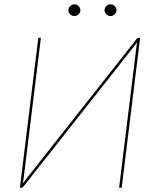

<svg xmlns="http://www.w3.org/2000/svg" viewBox="-20 -877 734 897"><path d="M73 0ZM619.5 -696.5Q622 -699 623.5 -699.5Q625 -700 627 -700H634.5L548.5 0H536.5L615 -639Q616 -649.5 617.5 -659.8Q619 -670 620.5 -680Q615 -671.5 610 -665.2Q605 -659 599.5 -652L88 -3.5Q85 0 78.5 0H73L159 -700H171L92.5 -61Q90.5 -41 86.5 -19.5Q92.5 -28 97.5 -34.5Q102.5 -41 108 -48ZM355.5 -829Q355.5 -818.5 346.8 -810.2Q338 -802 327.5 -802Q316 -802 307.8 -810.2Q299.5 -818.5 299.5 -829Q299.5 -840.5 307.8 -848.8Q316 -857 327.5 -857Q338 -857 346.8 -848.8Q355.5 -840.5 355.5 -829ZM524.5 -829Q524.5 -818.5 515.8 -810.2Q507 -802 496.5 -802Q485 -802 476.8 -810.2Q468.5 -818.5 468.5 -829Q468.5 -840.5 476.8 -848.8Q485 -857 496.5 -857Q507 -857 515.8 -848.8Q524.5 -840.5 524.5 -829Z"/></svg>

Font: Lato Hairline
Style: Italic
Weight: 100
Italic angle: -7°
Designer: Lukasz Dziedzic
Foundry: tyPoland Lukasz Dziedzic
Version: Version 2.007; 2014-02-27